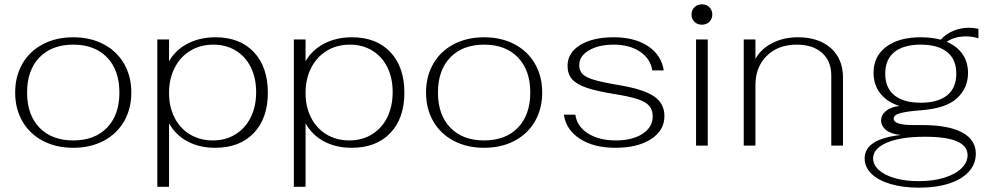

<svg xmlns="http://www.w3.org/2000/svg" viewBox="-20 -672 4585 886"><path d="M50 -245Q50 -320 83.5 -378Q117 -436 178 -468Q239 -500 318 -500Q397 -500 458 -468Q519 -436 552.5 -378Q586 -320 586 -245Q586 -170 552.5 -112Q519 -54 458 -22Q397 10 318 10Q239 10 178 -22Q117 -54 83.5 -112Q50 -170 50 -245ZM531 -245Q531 -348 474 -407Q417 -466 318 -466Q219 -466 162 -407Q105 -348 105 -245Q105 -142 162 -83Q219 -24 318 -24Q417 -24 474 -83Q531 -142 531 -245Z M706 -490H760V-389Q789 -441 845.5 -470.5Q902 -500 974 -500Q1087 -500 1151.5 -431.5Q1216 -363 1216 -244Q1216 -126 1151 -58Q1086 10 973 10Q901 10 846 -19Q791 -48 760 -103V190H706ZM1162 -247Q1162 -312 1137.5 -361.5Q1113 -411 1068 -438.5Q1023 -466 965 -466Q905 -466 858.5 -438Q812 -410 786 -359Q760 -308 760 -243Q760 -179 785.5 -129Q811 -79 857 -51.5Q903 -24 962 -24Q1021 -24 1066.5 -52Q1112 -80 1137 -130.5Q1162 -181 1162 -247Z M1336 -490H1390V-389Q1419 -441 1475.5 -470.5Q1532 -500 1604 -500Q1717 -500 1781.5 -431.5Q1846 -363 1846 -244Q1846 -126 1781 -58Q1716 10 1603 10Q1531 10 1476 -19Q1421 -48 1390 -103V190H1336ZM1792 -247Q1792 -312 1767.5 -361.5Q1743 -411 1698 -438.5Q1653 -466 1595 -466Q1535 -466 1488.5 -438Q1442 -410 1416 -359Q1390 -308 1390 -243Q1390 -179 1415.5 -129Q1441 -79 1487 -51.5Q1533 -24 1592 -24Q1651 -24 1696.5 -52Q1742 -80 1767 -130.5Q1792 -181 1792 -247Z M1946 -245Q1946 -320 1979.5 -378Q2013 -436 2074 -468Q2135 -500 2214 -500Q2293 -500 2354 -468Q2415 -436 2448.5 -378Q2482 -320 2482 -245Q2482 -170 2448.5 -112Q2415 -54 2354 -22Q2293 10 2214 10Q2135 10 2074 -22Q2013 -54 1979.5 -112Q1946 -170 1946 -245ZM2427 -245Q2427 -348 2370 -407Q2313 -466 2214 -466Q2115 -466 2058 -407Q2001 -348 2001 -245Q2001 -142 2058 -83Q2115 -24 2214 -24Q2313 -24 2370 -83Q2427 -142 2427 -245Z M2582 -143H2635Q2642 -89 2693 -56.5Q2744 -24 2822 -24Q2898 -24 2945 -54.5Q2992 -85 2992 -135Q2992 -165 2976 -183.5Q2960 -202 2922.5 -214.5Q2885 -227 2816 -238Q2734 -251 2687 -267Q2640 -283 2619.5 -307Q2599 -331 2599 -368Q2599 -428 2657 -464Q2715 -500 2812 -500Q2909 -500 2970.5 -459Q3032 -418 3043 -347H2990Q2982 -401 2933.5 -433.5Q2885 -466 2812 -466Q2742 -466 2697.5 -439.5Q2653 -413 2653 -372Q2653 -346 2668 -330.5Q2683 -315 2721.5 -303.5Q2760 -292 2838 -279Q2950 -260 2998 -227.5Q3046 -195 3046 -136Q3046 -70 2984 -30Q2922 10 2820 10Q2720 10 2656 -31.5Q2592 -73 2582 -143Z M3171 -605Q3171 -625 3184.5 -638.5Q3198 -652 3219 -652Q3240 -652 3253.5 -638.5Q3267 -625 3267 -605Q3267 -585 3253.5 -571.5Q3240 -558 3219 -558Q3198 -558 3184.5 -571.5Q3171 -585 3171 -605ZM3192 -490H3246V0H3192Z M3412 -490H3466V-400Q3491 -446 3543.5 -473Q3596 -500 3662 -500Q3758 -500 3814 -450Q3870 -400 3870 -314V0H3816V-324Q3816 -390 3773.5 -428Q3731 -466 3656 -466Q3571 -466 3518.5 -414.5Q3466 -363 3466 -279V0H3412Z M4438 -504Q4384 -504 4349 -479Q4396 -459 4421.5 -422.5Q4447 -386 4447 -335Q4447 -266 4396.5 -219Q4346 -172 4230 -163Q4173 -159 4138.5 -151Q4104 -143 4104 -124Q4104 -109 4127.5 -102Q4151 -95 4189 -95H4234Q4356 -95 4419.5 -61Q4483 -27 4483 37Q4483 85 4450.5 120.5Q4418 156 4359 175Q4300 194 4221 194Q4146 194 4089 177Q4032 160 4001 129.5Q3970 99 3970 59Q3970 -31 4137 -49Q4090 -54 4068 -72.5Q4046 -91 4046 -116Q4046 -142 4069 -160.5Q4092 -179 4131 -183Q4075 -200 4043 -240Q4011 -280 4011 -336Q4011 -412 4069.5 -456Q4128 -500 4229 -500Q4279 -500 4321 -489Q4347 -517 4381 -530.5Q4415 -544 4451 -544Q4472 -544 4495 -539V-495Q4470 -504 4438 -504ZM4229 -466Q4150 -466 4107.5 -432Q4065 -398 4065 -332Q4065 -266 4107.5 -232Q4150 -198 4229 -198Q4308 -198 4350.5 -232Q4393 -266 4393 -332Q4393 -398 4350.5 -432Q4308 -466 4229 -466ZM4009 59Q4009 88 4035 112Q4061 136 4109 150Q4157 164 4219 164Q4286 164 4337.5 148Q4389 132 4417 104.5Q4445 77 4445 44Q4445 -41 4249 -41Q4135 -41 4072 -13.5Q4009 14 4009 59Z"/></svg>

Font: Fahkwang ExtraLight
Style: Regular
Weight: 275
Designer: Suppakit Chalermlarp | Katatrad Co.,Ltd.
Foundry: Cadson Demak Co.,Ltd.
Version: Version 1.000; ttfautohint (v1.6)